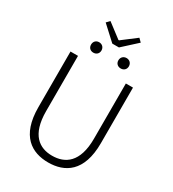

<svg xmlns="http://www.w3.org/2000/svg" viewBox="-246 -1182 1197 1328"><g transform="rotate(30 352.5 -518.5)"><path d="M352 13C483 13 602 -55 602 -285V-729H545V-288C545 -98 455 -41 352 -41C251 -41 163 -98 163 -288V-729H103V-285C103 -55 221 13 352 13ZM326 -921H379L493 -1025L468 -1050L355 -964H350L237 -1050L213 -1025ZM243 -801C267 -801 285 -817 285 -842C285 -867 267 -884 243 -884C219 -884 202 -867 202 -842C202 -817 219 -801 243 -801ZM462 -801C486 -801 504 -817 504 -842C504 -867 486 -884 462 -884C438 -884 420 -867 420 -842C420 -817 438 -801 462 -801Z"/></g></svg>

Font: Noto Sans JP Light
Style: Regular
Weight: 300
Designer: Ryoko NISHIZUKA (kana & ideographs); Paul D. Hunt (Latin, Greek & Cyrillic); Wenlong ZHANG (bopomofo); Sandoll Communica
Foundry: Adobe Systems Incorporated
Version: Version 1.004;PS 1.004;hotconv 1.0.82;makeotf.lib2.5.63406